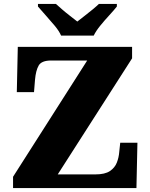

<svg xmlns="http://www.w3.org/2000/svg" viewBox="-20 -951 761 971"><path d="M46 0V-57L421 -645H239Q190 -645 175.5 -619.5Q161 -594 157 -547L152 -485H65L70 -714H648V-656L272 -69H462Q511 -69 536 -86Q561 -103 571 -129Q581 -155 583 -182L588 -229H675L670 0ZM289 -771Q279 -794 257 -820.5Q235 -847 211.5 -873Q188 -899 172 -918V-931H263Q274 -921 293.5 -904Q313 -887 334.5 -870.5Q356 -854 371 -842Q386 -854 407.5 -870.5Q429 -887 449.5 -904Q470 -921 480 -931H571V-918Q556 -899 532 -873Q508 -847 486.5 -820.5Q465 -794 454 -771Z"/></svg>

Font: Noto Serif Black
Style: Regular
Weight: 900
Designer: Monotype Design Team
Foundry: Monotype Imaging Inc.
Version: Version 2.014; ttfautohint (v1.8.4.7-5d5b)